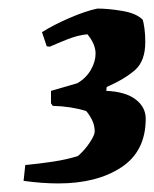

<svg xmlns="http://www.w3.org/2000/svg" viewBox="-20 -746 360 448"><path d="M116 -318Q78 -318 35 -324L39 -361Q72 -364 104.5 -369Q137 -374 162 -382Q178 -396 189.5 -413.5Q201 -431 201 -439Q201 -453 195 -465.5Q189 -478 181 -487Q145 -498 103 -499L99 -505V-534L161 -552Q181 -564 192 -583Q203 -602 203 -621Q203 -643 184 -666Q162 -664 138 -654.5Q114 -645 96 -637L89 -638L78 -671Q105 -688 142 -704Q179 -720 207 -726Q233 -726 265.5 -720.5Q298 -715 313 -700Q315 -694 317 -680Q319 -666 319 -648Q319 -604 295.5 -583Q272 -562 229 -543L228 -534Q273 -532 296.5 -514Q320 -496 320 -469Q320 -393 263 -355.5Q206 -318 116 -318Z"/></svg>

Font: Labrada ExtraBold
Style: Italic
Weight: 800
Italic angle: -7°
Designer: Mercedes Jáuregui
Foundry: Omnibus-Type Team
Version: Version 1.000; ttfautohint (v1.8.4.7-5d5b)